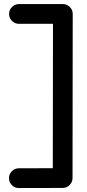

<svg xmlns="http://www.w3.org/2000/svg" viewBox="-20 -696 429 950"><path d="M291 -675.8Q311 -675.8 325.4 -661.4Q339.8 -647 339.8 -627L338.9 185.1Q338.9 205.1 324.5 219.5Q310.1 233.9 290 233.9L73.7 234.4H73.2Q53.2 234.4 38.8 220Q24.4 205.6 24.4 185.5Q24.4 165.5 38.8 151.1Q53.2 136.7 73.2 136.7H73.7L241.2 136.2L242.2 -578.1H73.7Q53.7 -578.1 39.3 -592.5Q24.9 -606.9 24.9 -627Q24.9 -647 39.3 -661.4Q53.7 -675.8 73.7 -675.8Z"/></svg>

Font: Manjari
Style: Bold
Weight: 700
Designer: Santhosh Thottingal <santhosh.thottingal@gmail.com>
Version: Version 2.000